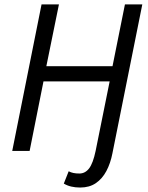

<svg xmlns="http://www.w3.org/2000/svg" viewBox="-20 -676 662 860"><path d="M339.3 164Q317.4 164 299.3 159.7Q281.2 155.5 265.8 146.3L287.6 91.2Q297.3 96.4 308.8 98.8Q320.2 101.2 335.4 101.2Q361.7 101.2 379.3 78.1Q396.8 55 408.3 0L471.2 -311.5H174.8L112.7 0H34.8L166.1 -656.3H244L187.6 -379.5H484L539.6 -656.3H617.4L483.6 10.6Q474.9 55.3 456.5 90.1Q438 124.9 409.2 144.4Q380.4 164 339.3 164Z"/></svg>

Font: Source Sans 3
Style: Italic
Weight: 200
Italic angle: -11°
Designer: Paul D. Hunt
Foundry: Adobe
Version: Version 3.046;hotconv 1.0.118;makeotfexe 2.5.65603